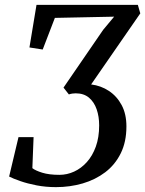

<svg xmlns="http://www.w3.org/2000/svg" viewBox="-20 -763 596 789"><path d="M210 6Q168.5 6 130.8 -1.2Q93 -8.5 63.5 -18.8Q34 -29 17.5 -37.5L56 -199.5H118L113 -72Q125.5 -62 153.8 -53.2Q182 -44.5 224 -44.5Q255.5 -44.5 284.5 -57.8Q313.5 -71 336.8 -96.8Q360 -122.5 373.8 -160.5Q387.5 -198.5 387.5 -248Q387.5 -284 377.2 -313.8Q367 -343.5 345.8 -361.5Q324.5 -379.5 291 -379.5Q285 -379.5 277.5 -378.5Q270 -377.5 263 -375L241 -403L404 -640.5L449 -694.5L205.5 -689.5L155.5 -559.5L101 -568L130 -743H546.5L556.5 -708L354.5 -416Q395 -411 427.8 -389.2Q460.5 -367.5 480 -331Q499.5 -294.5 499.5 -243.5Q499.5 -180 476.2 -133Q453 -86 412.5 -55.2Q372 -24.5 319.8 -9.2Q267.5 6 210 6Z"/></svg>

Font: Merriweather 24pt SemiCondensed
Style: Italic
Weight: 400
Width: 4
Italic angle: -7.8°
Designer: Eben Sorkin
Foundry: Eben Sorkin
Version: Version 2.101